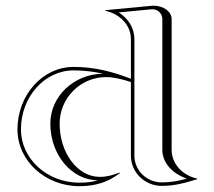

<svg xmlns="http://www.w3.org/2000/svg" viewBox="-20 -635 735 660"><path d="M40 -190C40 -82.4 135.4 5 253 5C306 5 351 -8 392 -40L391 -42C368 -33 348 -27 323 -27C246.8 -27 185 -109 185 -210C185 -298.3 256.7 -370 345 -370C370.3 -370 401.8 -362.5 430 -352.9V-100C430 -42 478 4 536 4C580 4 616 -6 658 -19V-21C607 -32 570 -72 570 -120V-570C570 -594.5 542.7 -615.4 508.2 -615.4C505.5 -615.4 502.8 -615.3 500 -615L342 -600V-598C393 -587 430 -548 430 -500V-364.3C365.5 -389.1 304.4 -405 233 -405C126.5 -405 40 -308.7 40 -190ZM442 -500C442 -539.2 420.1 -572.2 388.1 -592.3L500.6 -603C501.7 -603.1 502.8 -603.2 503.9 -603.2C522.4 -603.2 538 -588.3 538 -570V-120C538 -74.4 573.6 -37.8 622.3 -21C592.3 -12.8 567.1 -8 536 -8C484.4 -8 442 -48.9 442 -100ZM334.1 -381.7C233.8 -380.4 153 -304 153 -210C153 -102.7 226.4 -15.5 317.3 -15.1C296.7 -9.4 276.2 -7 253 -7C141.1 -7 52 -89.9 52 -190C52 -302.1 133.1 -393 233 -393C268.5 -393 301.8 -388.9 334.1 -381.7Z"/></svg>

Font: Sortefax
Style: Medium
Weight: 500
Designer: gluk
Foundry: gluk
Version: Version 0.261